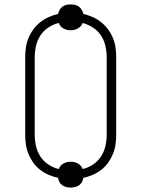

<svg xmlns="http://www.w3.org/2000/svg" viewBox="-20 -802 640 869"><path d="M300 47Q290 47 280 44.5Q270 42 262 36.5Q254 31 249 22Q244 13 243 3Q220 -2 199.5 -11Q179 -20 161 -34Q143 -48 130 -66.5Q117 -85 108.5 -106Q100 -127 97 -149.5Q94 -172 94 -195V-540Q94 -563 97 -585.5Q100 -608 108.5 -629Q117 -650 130.5 -668.5Q144 -687 161.5 -701Q179 -715 200 -724.5Q221 -734 243 -739Q245 -749 250 -757.5Q255 -766 263 -772Q271 -778 280.5 -780Q290 -782 300 -782Q310 -782 319.5 -780Q329 -778 337 -772Q345 -766 350 -757.5Q355 -749 357 -739Q379 -734 400 -724.5Q421 -715 438.5 -701Q456 -687 469.5 -668.5Q483 -650 491.5 -629Q500 -608 503 -585.5Q506 -563 506 -540V-195Q506 -172 503 -149.5Q500 -127 491.5 -106Q483 -85 470 -66.5Q457 -48 439 -34Q421 -20 400.5 -11Q380 -2 357 3Q356 13 351 22Q346 31 338 36.5Q330 42 320 44.5Q310 47 300 47ZM246 -37Q249 -45 254.5 -51.5Q260 -58 267.5 -62Q275 -66 283 -68Q291 -70 300 -70Q309 -70 317 -68Q325 -66 332.5 -62Q340 -58 345.5 -51.5Q351 -45 354 -37Q380 -43 402 -58Q424 -73 438 -95Q452 -117 457.5 -143Q463 -169 463 -195V-540Q463 -566 457.5 -592Q452 -618 438 -640Q424 -662 402 -676.5Q380 -691 354 -698Q348 -682 332.5 -673.5Q317 -665 300 -665Q291 -665 283 -667Q275 -669 267.5 -673Q260 -677 254.5 -683.5Q249 -690 246 -698Q220 -692 198 -677Q176 -662 162 -640Q148 -618 142.5 -592Q137 -566 137 -540V-195Q137 -169 142.5 -143Q148 -117 162 -95Q176 -73 198 -58Q220 -43 246 -37Z"/></svg>

Font: Iosevka Slab XLtEx
Style: Regular
Weight: 200
Width: 7
Monospace: yes
Designer: Belleve Invis
Foundry: Belleve Invis
Version: Version 11.1.0; ttfautohint (v1.8.3)